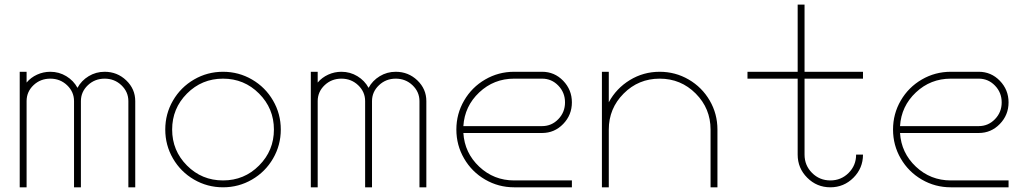

<svg xmlns="http://www.w3.org/2000/svg" viewBox="-20 -798 4381 818"><path d="M93.3 -446.3Q111.3 -467.8 137.9 -480Q164.6 -492.2 194.3 -492.2Q231.4 -492.2 262.5 -473.4Q293.5 -454.6 310.1 -423.8Q326.7 -454.6 357.7 -473.4Q388.7 -492.2 425.8 -492.2Q479.5 -492.2 517.8 -455.6Q556.2 -418.9 556.2 -367.2V0H526.9V-367.2Q526.9 -406.7 497.3 -434.8Q467.8 -462.9 425.8 -462.9Q383.8 -462.9 354.2 -434.8Q324.7 -406.7 324.7 -367.2V0H295.4V-367.2Q295.4 -406.7 265.9 -434.8Q236.3 -462.9 194.3 -462.9Q152.3 -462.9 123 -435.3Q93.8 -407.7 93.3 -368.2V0H64V-492.2H93.3Z M806.6 -459.2Q863.3 -492.2 930.2 -492.2Q997.1 -492.2 1053.7 -459.2Q1110.4 -426.3 1143.3 -369.6Q1176.3 -313 1176.3 -246.1Q1176.3 -179.2 1143.3 -122.6Q1110.4 -65.9 1053.7 -33Q997.1 0 930.2 0Q863.3 0 806.6 -33Q750 -65.9 717 -122.6Q684.1 -179.2 684.1 -246.1Q684.1 -313 717 -369.6Q750 -426.3 806.6 -459.2ZM1083.7 -399.4Q1020.5 -462.9 930.2 -462.9Q839.8 -462.9 776.6 -399.4Q713.4 -335.9 713.4 -246.1Q713.4 -156.2 776.6 -92.8Q839.8 -29.3 930.2 -29.3Q1020.5 -29.3 1083.7 -92.8Q1147 -156.2 1147 -246.1Q1147 -335.9 1083.7 -399.4Z M1333.5 -446.3Q1351.6 -467.8 1378.2 -480Q1404.8 -492.2 1434.6 -492.2Q1471.7 -492.2 1502.7 -473.4Q1533.7 -454.6 1550.3 -423.8Q1566.9 -454.6 1597.9 -473.4Q1628.9 -492.2 1666 -492.2Q1719.7 -492.2 1758.1 -455.6Q1796.4 -418.9 1796.4 -367.2V0H1767.1V-367.2Q1767.1 -406.7 1737.5 -434.8Q1708 -462.9 1666 -462.9Q1624 -462.9 1594.5 -434.8Q1564.9 -406.7 1564.9 -367.2V0H1535.6V-367.2Q1535.6 -406.7 1506.1 -434.8Q1476.6 -462.9 1434.6 -462.9Q1392.6 -462.9 1363.3 -435.3Q1334 -407.7 1333.5 -368.2V0H1304.2V-492.2H1333.5Z M2289.6 -231.4H1954.1Q1959.5 -146.5 2021.7 -87.9Q2084 -29.3 2170.4 -29.3H2416.5V0H2170.4Q2103.5 0 2046.9 -33Q1990.2 -65.9 1957.3 -122.6Q1924.3 -179.2 1924.3 -246.1Q1924.3 -313 1957.3 -369.6Q1990.2 -426.3 2046.9 -459.2Q2103.5 -492.2 2170.4 -492.2H2289.6Q2342.3 -492.2 2379.4 -453.9Q2416.5 -415.5 2416.5 -361.8Q2416.5 -308.1 2379.4 -269.8Q2342.3 -231.4 2289.6 -231.4ZM1954.1 -260.7H2289.6Q2330.1 -260.7 2358.6 -290.3Q2387.2 -319.8 2387.2 -361.8Q2387.2 -403.8 2358.6 -433.3Q2330.1 -462.9 2289.6 -462.9H2170.4Q2084 -462.9 2021.7 -404.3Q1959.5 -345.7 1954.1 -260.7Z M2790.5 -492.2Q2857.4 -492.2 2914.1 -459.2Q2970.7 -426.3 3003.7 -369.6Q3036.6 -313 3036.6 -246.1V0H3007.3V-246.1Q3007.3 -335.9 2944.1 -399.4Q2880.9 -462.9 2790.5 -462.9Q2700.2 -462.9 2637 -399.4Q2573.7 -335.9 2573.7 -246.1V0H2544.4V-492.2H2573.7V-362.3Q2605.5 -421.4 2663.3 -456.8Q2721.2 -492.2 2790.5 -492.2Z M3378.4 -778.3H3407.7V-492.2H3656.7V-462.9H3407.7V-139.2Q3407.7 -93.3 3439.7 -61.3Q3471.7 -29.3 3517.6 -29.3Q3563.5 -29.3 3595.5 -61.3Q3627.4 -93.3 3627.4 -139.2H3656.7Q3656.7 -81.5 3616 -40.8Q3575.2 0 3517.6 0Q3460 0 3419.2 -40.8Q3378.4 -81.5 3378.4 -139.2V-462.9H3164.6V-492.2H3378.4Z M4149.9 -231.4H3814.5Q3819.8 -146.5 3882.1 -87.9Q3944.3 -29.3 4030.8 -29.3H4276.9V0H4030.8Q3963.9 0 3907.2 -33Q3850.6 -65.9 3817.6 -122.6Q3784.7 -179.2 3784.7 -246.1Q3784.7 -313 3817.6 -369.6Q3850.6 -426.3 3907.2 -459.2Q3963.9 -492.2 4030.8 -492.2H4149.9Q4202.6 -492.2 4239.7 -453.9Q4276.9 -415.5 4276.9 -361.8Q4276.9 -308.1 4239.7 -269.8Q4202.6 -231.4 4149.9 -231.4ZM3814.5 -260.7H4149.9Q4190.4 -260.7 4219 -290.3Q4247.6 -319.8 4247.6 -361.8Q4247.6 -403.8 4219 -433.3Q4190.4 -462.9 4149.9 -462.9H4030.8Q3944.3 -462.9 3882.1 -404.3Q3819.8 -345.7 3814.5 -260.7Z"/></svg>

Font: Cherry
Style: Light
Weight: 300
Designer: Amin Abedi
Version: Version 1.00 ; ttfautohint (v1.6)